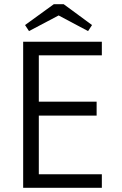

<svg xmlns="http://www.w3.org/2000/svg" viewBox="-20 -900 583 920"><path d="M468 0H91V-700H468V-635H166V-413H443V-346H166V-65H468ZM238 -880H285L421 -780L402 -751L261 -826L119 -751L100 -780Z"/></svg>

Font: Gudea
Style: Regular
Weight: 400
Designer: Agustina Mingote
Foundry: Agustina Mingote
Version: Version 1.002